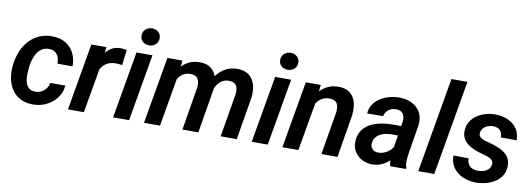

<svg xmlns="http://www.w3.org/2000/svg" viewBox="-59 -1116 4133 1493"><g transform="rotate(10 2008.0 -369.5)"><path d="M233.9 -91.3Q261.2 -90.8 283.2 -101.8Q305.2 -112.8 319.8 -132.3Q334.5 -151.9 339.8 -178.2L459 -178.7Q453.6 -120.6 420.2 -77.9Q386.7 -35.2 336.4 -12Q286.1 11.2 230 9.8Q173.3 8.8 133.1 -13.2Q92.8 -35.2 68.1 -72Q43.5 -108.9 33.7 -156.2Q23.9 -203.6 28.8 -254.9L30.8 -271Q36.6 -325.7 56.9 -374.5Q77.1 -423.3 111.3 -460.7Q145.5 -498 192.1 -518.8Q238.8 -539.6 297.4 -538.1Q356.9 -537.1 399.9 -510.7Q442.9 -484.4 465.6 -439.2Q488.3 -394 487.8 -335.4L369.1 -335.9Q369.6 -361.8 361.6 -384.5Q353.5 -407.2 335.7 -421.4Q317.9 -435.5 288.6 -437Q254.4 -438 230.5 -423.1Q206.5 -408.2 191.2 -383.1Q175.8 -357.9 167.5 -328.6Q159.2 -299.3 155.8 -271L154.8 -255.4Q152.3 -231 152.3 -203.1Q152.3 -175.3 159.4 -150.1Q166.5 -125 184.1 -108.6Q201.7 -92.3 233.9 -91.3Z M708.5 -414.1 636.7 0H510.7L602.5 -528.3H721.7ZM880.9 -532.7 865.7 -412.1Q854.5 -414.1 842.8 -415.5Q831.1 -417 819.3 -417Q790 -417.5 766.8 -409.4Q743.7 -401.4 726.1 -385.7Q708.5 -370.1 696.8 -347.9Q685.1 -325.7 678.7 -298.3L651.4 -301.8Q656.2 -339.8 668 -381.6Q679.7 -423.3 700.7 -459.5Q721.7 -495.6 754.6 -517.8Q787.6 -540 834.5 -539.6Q846.2 -539.6 857.7 -537.6Q869.1 -535.6 880.9 -532.7Z M1085 -528.3 993.7 0H867.2L959 -528.3ZM974.6 -664.1Q974.1 -694.8 994.9 -714.1Q1015.6 -733.4 1045.9 -733.9Q1074.7 -734.4 1095.9 -716.6Q1117.2 -698.7 1117.2 -668.5Q1117.7 -638.2 1096.7 -619.1Q1075.7 -600.1 1045.9 -599.6Q1017.1 -599.1 996.1 -616.7Q975.1 -634.3 974.6 -664.1Z M1309.1 -412.6 1237.8 0H1111.3L1203.1 -528.3H1321.8ZM1269.5 -283.2 1232.4 -282.7Q1237.8 -331.1 1254.4 -377.2Q1271 -423.3 1299.3 -460.2Q1327.6 -497.1 1368.9 -518.6Q1410.2 -540 1464.8 -538.6Q1505.4 -537.6 1532.7 -522Q1560.1 -506.3 1575.9 -480.5Q1591.8 -454.6 1597.2 -421.6Q1602.5 -388.7 1599.1 -352.5L1540.5 0H1414.6L1471.2 -339.8Q1474.1 -366.2 1469.7 -387.9Q1465.3 -409.7 1450.2 -422.6Q1435.1 -435.5 1405.8 -436.5Q1373 -437.5 1349.1 -424.1Q1325.2 -410.6 1309.3 -388.2Q1293.5 -365.7 1283.7 -338.4Q1273.9 -311 1269.5 -283.2ZM1585.4 -307.1 1532.7 -297.4Q1538.1 -343.8 1554.9 -387.2Q1571.8 -430.7 1600.1 -465.3Q1628.4 -500 1668.5 -519.8Q1708.5 -539.6 1760.3 -538.6Q1803.7 -537.1 1832.5 -521Q1861.3 -504.9 1877.7 -477.1Q1894 -449.2 1899.4 -414.1Q1904.8 -378.9 1900.4 -339.4L1843.8 0H1716.8L1773.9 -340.3Q1777.3 -367.2 1773.2 -388.4Q1769 -409.7 1753.9 -422.6Q1738.8 -435.5 1709 -436Q1681.2 -437 1659.7 -426.3Q1638.2 -415.5 1623 -397Q1607.9 -378.4 1598.6 -355Q1589.4 -331.5 1585.4 -307.1Z M2179.7 -528.3 2088.4 0H1961.9L2053.7 -528.3ZM2069.3 -664.1Q2068.8 -694.8 2089.6 -714.1Q2110.4 -733.4 2140.6 -733.9Q2169.4 -734.4 2190.7 -716.6Q2211.9 -698.7 2211.9 -668.5Q2212.4 -638.2 2191.4 -619.1Q2170.4 -600.1 2140.6 -599.6Q2111.8 -599.1 2090.8 -616.7Q2069.8 -634.3 2069.3 -664.1Z M2401.4 -408.2 2330.6 0H2204.1L2295.9 -528.3H2414.1ZM2360.8 -283.2 2326.2 -282.7Q2332 -330.1 2348.6 -376.2Q2365.2 -422.4 2393.8 -459.5Q2422.4 -496.6 2463.4 -518.1Q2504.4 -539.6 2558.6 -538.6Q2602.1 -537.1 2630.6 -520.5Q2659.2 -503.9 2674.8 -476.3Q2690.4 -448.7 2695.1 -413.1Q2699.7 -377.4 2695.3 -338.9L2639.2 0H2512.2L2569.3 -340.3Q2572.3 -367.7 2567.6 -389.2Q2563 -410.6 2547.4 -423.1Q2531.7 -435.5 2501.5 -436Q2469.2 -437 2444.8 -423.8Q2420.4 -410.6 2403.3 -388.2Q2386.2 -365.7 2376 -338.1Q2365.7 -310.5 2360.8 -283.2Z M3052.2 -112.3 3090.8 -357.9Q3093.8 -381.3 3088.1 -400.6Q3082.5 -419.9 3067.4 -431.6Q3052.2 -443.4 3026.4 -443.8Q3003.4 -444.3 2984.1 -436Q2964.8 -427.7 2951.7 -412.1Q2938.5 -396.5 2933.6 -374L2807.6 -373Q2810.5 -416 2832.5 -447.5Q2854.5 -479 2888.2 -499.3Q2921.9 -519.5 2961.4 -529.3Q3001 -539.1 3039.1 -538.1Q3093.3 -537.1 3135.7 -515.1Q3178.2 -493.2 3200.7 -452.9Q3223.1 -412.6 3217.3 -355L3179.7 -124.5Q3175.3 -96.2 3173.3 -66.2Q3171.4 -36.1 3181.2 -8.8L3180.7 0L3056.2 0.5Q3047.9 -26.9 3048.1 -55.7Q3048.3 -84.5 3052.2 -112.3ZM3105.5 -321.8 3092.8 -245.1 3020 -245.6Q2997.6 -245.6 2974.9 -240.7Q2952.1 -235.8 2932.6 -225.3Q2913.1 -214.8 2899.9 -197.3Q2886.7 -179.7 2883.8 -154.3Q2881.3 -134.8 2888.2 -120.1Q2895 -105.5 2908.9 -96.9Q2922.9 -88.4 2942.4 -87.9Q2969.2 -87.4 2995.1 -98.4Q3021 -109.4 3040.3 -129.4Q3059.6 -149.4 3066.9 -175.8L3096.7 -119.1Q3085.9 -90.3 3067.4 -66.4Q3048.8 -42.5 3024.4 -25.1Q3000 -7.8 2971.4 1.7Q2942.9 11.2 2911.6 10.7Q2867.7 9.8 2831.3 -9.8Q2794.9 -29.3 2773.9 -64Q2752.9 -98.6 2754.9 -144Q2757.3 -195.8 2781 -230.2Q2804.7 -264.6 2842.3 -284.7Q2879.9 -304.7 2924.6 -313.5Q2969.2 -322.3 3012.7 -322.3Z M3533.2 -750 3403.3 0H3276.9L3406.7 -750Z M3832.5 -147.5Q3836.4 -172.4 3820.8 -186.3Q3805.2 -200.2 3782 -207.5Q3758.8 -214.8 3740.7 -219.2Q3711.4 -227.1 3681.9 -238.8Q3652.3 -250.5 3628.2 -268.3Q3604 -286.1 3589.8 -312Q3575.7 -337.9 3577.1 -373.5Q3579.1 -415.5 3598.9 -446.5Q3618.7 -477.5 3650.1 -498Q3681.6 -518.6 3719.2 -528.8Q3756.8 -539.1 3794.4 -538.1Q3846.2 -537.6 3890.4 -518.6Q3934.6 -499.5 3961.7 -461.9Q3988.8 -424.3 3988.3 -369.1L3863.3 -369.6Q3864.3 -392.6 3855.7 -409.7Q3847.2 -426.8 3830.6 -435.8Q3814 -444.8 3789.6 -445.3Q3769 -445.3 3749.3 -438Q3729.5 -430.7 3715.3 -416Q3701.2 -401.4 3697.8 -379.4Q3694.8 -361.8 3702.9 -350.3Q3710.9 -338.9 3724.9 -332Q3738.8 -325.2 3754.4 -320.8Q3770 -316.4 3782.7 -313.5Q3824.7 -302.7 3865.2 -285.2Q3905.8 -267.6 3931.4 -236.3Q3957 -205.1 3955.1 -153.8Q3953.1 -110.4 3931.6 -78.9Q3910.2 -47.4 3876.7 -27.6Q3843.3 -7.8 3804 1.2Q3764.6 10.3 3727.1 9.8Q3674.3 8.8 3628.2 -11.7Q3582 -32.2 3553.7 -71.3Q3525.4 -110.4 3525.4 -167L3645 -166.5Q3645.5 -139.6 3656 -121.1Q3666.5 -102.5 3686.3 -93Q3706.1 -83.5 3732.4 -83.5Q3753.9 -83 3775.4 -89.1Q3796.9 -95.2 3812.5 -109.6Q3828.1 -124 3832.5 -147.5Z"/></g></svg>

Font: Roboto SemiBold
Style: Italic
Weight: 600
Designer: Christian Robertson
Foundry: Google
Version: Version 3.009; 2024